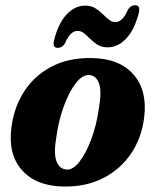

<svg xmlns="http://www.w3.org/2000/svg" viewBox="-20 -686 582 718"><path d="M322 -469Q427.5 -467.5 479.8 -406.8Q532 -346 519 -245.5Q509.5 -170 470 -111.5Q430.5 -53 366 -20Q301.5 13 217.5 11.5Q115 10 62 -50Q9 -110 23 -211Q32.5 -285 70.2 -343.8Q108 -402.5 171.5 -436.2Q235 -470 322 -469ZM228.5 -52Q253 -50 277.5 -81.8Q302 -113.5 321.5 -165.8Q341 -218 349.5 -279Q361 -344 350.5 -373.5Q340 -403 314 -405.5Q288 -407 262.8 -374Q237.5 -341 218.2 -287.5Q199 -234 191 -175.5Q180 -112 191.2 -83Q202.5 -54 228.5 -52ZM382.5 -509Q361 -509 345.8 -518.2Q330.5 -527.5 318.2 -539.8Q306 -552 294.8 -561.2Q283.5 -570.5 270 -570.5Q242.5 -570.5 223 -524Q212.5 -507 196 -507Q174 -507 183 -538.5Q199 -600.5 229.8 -632.8Q260.5 -665 299 -665Q320 -665 335.5 -655.8Q351 -646.5 363.2 -634.2Q375.5 -622 386.8 -612.8Q398 -603.5 411.5 -603.5Q439 -603.5 458.5 -650Q468.5 -666.5 485.5 -666.5Q507 -666.5 498.5 -635.5Q482 -573 451.2 -541Q420.5 -509 382.5 -509Z"/></svg>

Font: Fraunces 72pt Soft
Style: Bold Italic
Weight: 700
Italic angle: -16°
Version: Version 1.000;[b76b70a41]